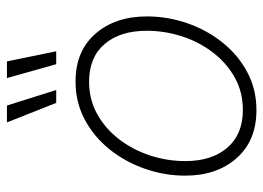

<svg xmlns="http://www.w3.org/2000/svg" viewBox="-125 -643 777 567"><g transform="rotate(-90 263.5 -359.5)"><path d="M221.7 9.3Q131.8 9.3 80.1 -49.1Q28.3 -107.4 28.3 -201.2Q28.3 -262.2 48.6 -320.1Q68.8 -377.9 105.7 -424.1Q142.6 -470.2 193.6 -497.6Q244.6 -524.9 306.6 -524.9Q396 -524.9 447.3 -466.3Q498.5 -407.7 498.5 -314Q498.5 -252.9 478.5 -195.1Q458.5 -137.2 421.6 -91.1Q384.8 -44.9 334 -17.8Q283.2 9.3 221.7 9.3ZM222.2 -30.8Q275.4 -30.8 318.4 -54.9Q361.3 -79.1 392.3 -119.6Q423.3 -160.2 439.7 -210.7Q456.1 -261.2 456.1 -314.9Q456.1 -393.1 417 -439Q377.9 -484.9 305.7 -484.9Q252.9 -484.9 210 -460.9Q167 -437 135.7 -396.2Q104.5 -355.5 87.9 -304.9Q71.3 -254.4 71.3 -200.7Q71.3 -122.6 110.8 -76.7Q150.4 -30.8 222.2 -30.8ZM243.2 -582 185.5 -727.5H235.4L281.2 -582ZM357.4 -582 316.4 -727.5H365.7L395.5 -582Z"/></g></svg>

Font: Inter Display ExtraLight
Style: Italic
Weight: 200
Italic angle: -9.39999°
Designer: Rasmus Andersson
Foundry: rsms
Version: Version 4.000;git-a52131595